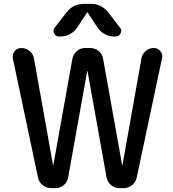

<svg xmlns="http://www.w3.org/2000/svg" viewBox="-20 -980 903 1000"><path d="M178 -55 47 -675Q43 -696 56 -713Q69 -730 91 -730Q115 -730 134 -714.5Q153 -699 157 -675L256 -121Q256 -120 257 -120Q258 -120 258 -121L357 -674Q362 -698 380.5 -714Q399 -730 424 -730H450Q475 -730 494 -714Q513 -698 517 -674L616 -121Q616 -120 617 -120Q618 -120 618 -121L717 -677Q721 -700 739.5 -715Q758 -730 781 -730Q802 -730 815.5 -713.5Q829 -697 824 -677L692 -55Q687 -31 667.5 -15.5Q648 0 623 0H602Q577 0 558.5 -16Q540 -32 535 -56L436 -609Q436 -610 435 -610Q434 -610 434 -609L335 -56Q331 -32 312 -16Q293 0 268 0H247Q222 0 202.5 -15.5Q183 -31 178 -55ZM453 -960Q509 -960 544 -915L606 -835Q616 -822 608 -806Q600 -790 583 -790H574Q548 -790 524.5 -803Q501 -816 487 -838L437 -914Q437 -915 435 -915Q433 -915 433 -914L383 -838Q369 -816 345.5 -803Q322 -790 296 -790H287Q270 -790 262 -806Q254 -822 264 -835L326 -915Q361 -960 417 -960Z"/></svg>

Font: Rounded Mplus 1c Medium
Style: Regular
Weight: 500
Version: Version 1.059.20150529